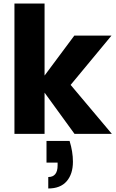

<svg xmlns="http://www.w3.org/2000/svg" viewBox="-20 -760 658 1090"><path d="M615 0H403L233 -234V0H62V-740H233V-331L402 -558H613L381 -278ZM375 40Q394 101 394 158Q394 228 358.5 269Q323 310 254 310V245Q307 245 307 179V163H244V40Z"/></svg>

Font: Fz Poppins
Style: Bold
Weight: 700
Designer: Ninad Kale (Devanagari), Jonny Pinhorn (Latin)
Foundry: Indian Type Foundry
Version: Vit hóa bi Vntype.Com & FontZin.Com